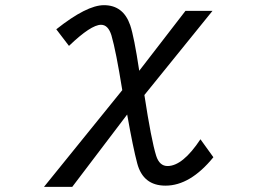

<svg xmlns="http://www.w3.org/2000/svg" viewBox="-20 -607 1040 746"><path d="M700.7 -564.9H805.7L541 -237.8Q567.9 -62 586.9 -1.5Q599.6 38.1 630.9 38.1Q689.9 38.1 758.8 -65.9L809.1 3.9Q719.2 114.3 623 114.3Q536.1 114.3 513.2 27.8Q497.1 -32.2 474.1 -162.1L260.7 119.1H150.9L455.1 -256.8Q430.7 -408.7 413.1 -469.2Q400.4 -510.7 372.6 -510.7Q333.5 -510.7 248 -428.7L198.7 -493.2Q316.9 -586.9 383.8 -586.9Q459 -586.9 485.8 -509.3Q501 -464.8 521 -332Z"/></svg>

Font: FORM UDPGothic
Style: Regular
Weight: 400
Foundry: Pronama LLC
Version: Version 1.05101